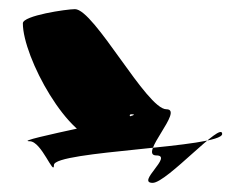

<svg xmlns="http://www.w3.org/2000/svg" viewBox="-20 -651 535 420"><path d="M30 -600C30 -526 130 -342 204 -342C241 -342 262 -353 298 -353C320 -353 246 -401 268 -401C316 -401 -2 -342 45 -342C71 -342 98 -264 98 -290C98 -321 466 -328 466 -358C466 -388 345 -251 314 -251C277 -251 360 -311 322 -311C282 -311 384 -412 344 -412C301 -412 186 -631 144 -631C126 -631 30 -617 30 -600Z"/></svg>

Font: CiSf CamouflageKit II
Style: Regular
Weight: 400
Version: Version 1